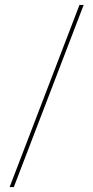

<svg xmlns="http://www.w3.org/2000/svg" viewBox="-20 -743 377 778"><path d="M19 15 302 -723H319L36 15Z"/></svg>

Font: Kalnia SemiExpanded ExtraLight
Style: Regular
Weight: 250
Width: 6
Designer: Frida Medrano
Foundry: Frida Medrano
Version: Version 1.105